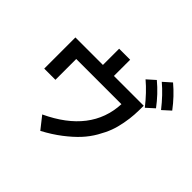

<svg xmlns="http://www.w3.org/2000/svg" viewBox="-223 -1143 1446 1446"><g transform="rotate(45 500.0 -419.5)"><path d="M78.1 -290V-622.1H371.1V-794.9H488.3V-622.1H805.7Q805.7 -568.4 803.2 -525.9Q800.8 -483.4 790.5 -427.7Q780.3 -372.1 763.2 -326.2Q746.1 -280.3 714.8 -226.1Q683.6 -171.9 640.6 -125.5Q597.7 -79.1 533.7 -29.8Q469.7 19.5 388.7 62.5L311.5 -35.2Q664.1 -200.2 678.7 -511.7H197.3V-290ZM774.4 -845.7 837.9 -902.3Q918 -835 983.4 -748L920.9 -691.4Q848.6 -783.2 774.4 -845.7ZM674.8 -772.5 738.3 -829.1Q819.3 -761.7 884.8 -673.8L822.3 -617.2Q750 -709 674.8 -772.5Z"/></g></svg>

Font: Gothic A1
Style: Bold
Weight: 700
Version: Version 2.50